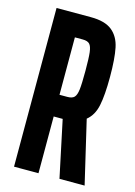

<svg xmlns="http://www.w3.org/2000/svg" viewBox="-108 -746 566 804"><g transform="rotate(15 175.5 -344.0)"><path d="M232 0 180 -246H172H141V0H35V-688H184Q245 -688 276 -663Q307 -638 316.5 -592Q326 -546 326 -467Q326 -388 316.5 -342.5Q307 -297 277 -273L341 0ZM220 -465Q220 -520 217 -545Q214 -570 205 -579.5Q196 -589 175 -589H141V-340H175Q196 -340 205 -349.5Q214 -359 217 -383.5Q220 -408 220 -465Z"/></g></svg>

Font: Saira Ultra Condensed
Style: Bold
Weight: 700
Width: 1
Designer: Hector Gatti with collaboration of the Omnibus-Type team
Foundry: Omnibus-Type
Version: Version 1.001; ttfautohint (v1.8)